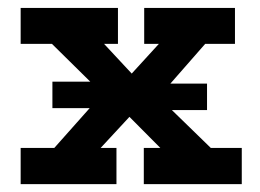

<svg xmlns="http://www.w3.org/2000/svg" viewBox="-20 -468 660 488"><path d="M113.2 -260.5H280.5L361.5 -255.5H506.2V-188.2H348.8L268.8 -193.2H113.2ZM32.5 0V-92H118L240.5 -229.8L112 -356.5H32.5V-447.8H279.8V-356.5H244.5L314.8 -281L383.8 -356.5H346.5V-447.8H577.2V-356.5H501.5L383 -221.2L515.8 -92H594.5V0H345.5V-92H387.5L309 -171L235.8 -92H276V0Z"/></svg>

Font: Podkova VF Beta
Style: Regular
Weight: 400
Designer: Ilya Yudin
Foundry: Cyreal (www.cyreal.org)
Version: Version 2.100